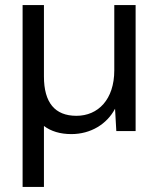

<svg xmlns="http://www.w3.org/2000/svg" viewBox="-20 -516 623 756"><path d="M153 220V-20C181 1 217 12 261 12C337 12 401 -27 433 -88L438 0H514V-496H430V-239C430 -124 366 -60 281 -60C196 -60 153 -112 153 -215V-496H69V220Z"/></svg>

Font: Rootstock Sans Body
Style: Regular
Weight: 400
Designer: Colophon Foundry, Jonny Pinhorn
Foundry: Colophon Foundry
Version: Version 1.200;FEAKit 1.0